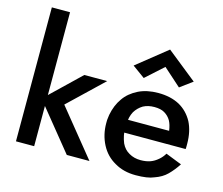

<svg xmlns="http://www.w3.org/2000/svg" viewBox="-109 -925 1252 1080"><g transform="rotate(15 517.0 -385.0)"><path d="M171 -780H65V0H171ZM142 -270 361 0H493L274 -270L473 -460H340Z M882 -280H594V-205H998Q999 -206 999 -222V-235Q999 -308 972 -361Q943 -414 893 -442Q841 -470 769 -470Q703 -470 654 -446Q602 -420 574 -379Q544 -337 533 -279L530 -255Q529 -254 529 -230Q529 -163 558 -107Q587 -51 641 -21Q693 10 764 10Q834 10 870 -6Q914 -21 942 -49Q971 -78 995 -115L901 -152Q888 -130 869 -114Q848 -96 826 -88Q801 -79 769 -79Q731 -79 702 -96Q672 -112 656 -146Q639 -188 639 -230L641 -258Q641 -296 658 -328Q675 -356 703 -373Q731 -388 768 -388Q805 -388 827 -375Q851 -361 865 -337Q877 -315 882 -280ZM872 -530 944 -583 769 -723 594 -583 667 -530 769 -622Z"/></g></svg>

Font: NM-font
Style: Medium
Weight: 500
Designer: ""
Foundry: ""
Version: ""